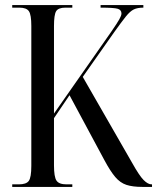

<svg xmlns="http://www.w3.org/2000/svg" viewBox="-20 -734 617 754"><path d="M28 0V-10H54Q83 -10 93 -23.5Q103 -37 103 -83V-632Q103 -676 93.5 -690Q84 -704 56 -704H28V-714H264V-704H237Q209 -704 200.5 -690Q192 -676 192 -632V-288L418 -611Q440 -643 448.5 -658Q457 -673 457 -681Q457 -695 442.5 -699.5Q428 -704 375 -704V-714H543V-704Q520 -704 505.5 -697Q491 -690 474.5 -669.5Q458 -649 428 -607L305 -432L498 -96Q527 -44 544 -27Q561 -10 575 -10H577V0H539Q501 0 476.5 -8Q452 -16 432.5 -39Q413 -62 390 -105L253 -360L192 -270V-85Q192 -39 202 -24.5Q212 -10 241 -10H264V0Z"/></svg>

Font: Noto Serif Display ExtraCondensed
Style: Regular
Weight: 400
Width: 2
Designer: Monotype Design Team
Foundry: Monotype Imaging Inc.
Version: Version 2.009